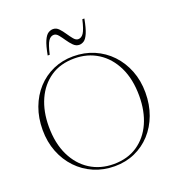

<svg xmlns="http://www.w3.org/2000/svg" viewBox="-162 -1059 1107 1200"><g transform="rotate(-20 391.0 -459.0)"><path d="M385 -725Q459.5 -725 523 -697.8Q586.5 -670.5 633.5 -621Q680.5 -571.5 706.8 -504.5Q733 -437.5 733 -358Q733 -278 708 -210.8Q683 -143.5 637.8 -94Q592.5 -44.5 531.2 -17.2Q470 10 397 10Q322.5 10 259 -17.2Q195.5 -44.5 148.5 -94Q101.5 -143.5 75.2 -210.5Q49 -277.5 49 -357Q49 -437 74 -504.2Q99 -571.5 144.2 -621Q189.5 -670.5 251 -697.8Q312.5 -725 385 -725ZM395 -5Q488 -5 554 -49.8Q620 -94.5 654.8 -172.5Q689.5 -250.5 689.5 -351.5Q689.5 -463 650.5 -543.2Q611.5 -623.5 543.2 -666.8Q475 -710 387 -710Q294 -710 228.2 -665.2Q162.5 -620.5 127.5 -542.5Q92.5 -464.5 92.5 -363.5Q92.5 -252 131.5 -171.8Q170.5 -91.5 238.8 -48.2Q307 -5 395 -5ZM532.5 -923Q521 -861 507.5 -830Q494 -799 478.8 -789Q463.5 -779 447.5 -779Q426 -779 408.8 -796.2Q391.5 -813.5 376.5 -835.8Q361.5 -858 347.5 -875.2Q333.5 -892.5 317.5 -892.5Q296 -892.5 281 -870.2Q266 -848 251.5 -784H238Q249.5 -846.5 263.2 -877.2Q277 -908 292.8 -918Q308.5 -928 325.5 -928Q346.5 -928 363 -910.8Q379.5 -893.5 394.2 -871.2Q409 -849 423.2 -831.8Q437.5 -814.5 453 -814.5Q474.5 -814.5 489.5 -837Q504.5 -859.5 519 -923Z"/></g></svg>

Font: Newsreader Display ExtraLight
Style: Regular
Weight: 275
Designer: Hugues Gentile
Foundry: Production Type
Version: Version 1.002